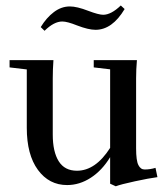

<svg xmlns="http://www.w3.org/2000/svg" viewBox="-20 -650 596 686"><path d="M321.3 -543.5Q295.9 -543.5 255.4 -559.1Q220.2 -573.2 202.6 -573.2Q172.9 -573.2 139.2 -540L125.5 -553.2Q146 -586.9 172.6 -606.9Q199.2 -627 229.5 -627Q254.9 -627 295.4 -611.3Q332.5 -597.2 348.6 -597.2Q377 -597.2 411.6 -630.4L425.3 -617.7Q380.9 -543.5 321.3 -543.5ZM219.7 11.2Q155.3 11.2 115.5 -43Q75.7 -97.2 75.7 -193.4V-401.9L14.2 -409.2V-435.1H170.9Q168.5 -400.9 168.5 -370.1V-169.4Q168.5 -107.9 189.7 -74Q210.9 -40 254.9 -40Q321.3 -40 373.5 -121.6V-402.3L314.9 -409.2V-435.1H469.2Q466.3 -402.3 466.3 -370.1V-119.6Q466.3 -76.2 474.4 -60.3Q482.4 -44.4 496.6 -44.4Q516.6 -44.4 535.6 -50.3L542.5 -17.1Q512.7 -13.2 461.9 -2.2Q411.1 8.8 393.6 15.6L373.5 6.3V-88.4Q344.7 -41 304.4 -14.9Q264.2 11.2 219.7 11.2Z"/></svg>

Font: Elstob Medium
Style: Regular
Weight: 500
Designer: Peter S. Baker
Version: Version 1.015